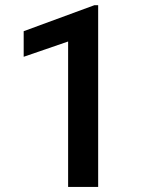

<svg xmlns="http://www.w3.org/2000/svg" viewBox="-20 -734 590 754"><path d="M365.5 0H247.5V-571L73 -511V-611.5L350.5 -713.5H365.5Z"/></svg>

Font: Roberto Sans Medium
Style: Regular
Weight: 500
Designer: Google (font) & Cristiano Sobral (main changes)
Version: Version 1.000;October 12, 2021;FontCreator 14.0.0.2814 64-bi